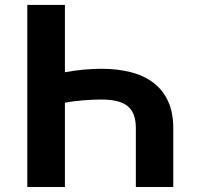

<svg xmlns="http://www.w3.org/2000/svg" viewBox="-20 -747 805 767"><path d="M89.1 -727.3H239.3V-458.5Q256 -461.6 275.4 -464.3Q294.7 -467 314.3 -468.8Q333.8 -470.5 351.9 -471.4Q370 -472.3 383.9 -472.3Q449.6 -472.3 503 -458.5Q556.5 -444.6 594.1 -415.5Q631.7 -386.4 652 -341.4Q672.2 -296.5 672.2 -234.4V0H522.7V-234.4Q522.7 -266 514.6 -287.8Q506.4 -309.7 489.5 -323.3Q472.7 -337 446.4 -343.2Q420.1 -349.4 383.9 -349.4Q370 -349.4 351.9 -348.7Q333.8 -348 314.3 -346.4Q294.7 -344.8 275.2 -342.3Q255.7 -339.8 239.3 -336.6V0H89.1Z"/></svg>

Font: Cannonade
Style: Bold
Weight: 700
Designer: Rasmus Andersson
Foundry: rsms
Version: Version 3.012;git-f93a4a705